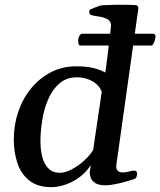

<svg xmlns="http://www.w3.org/2000/svg" viewBox="-20 -774 675 809"><path d="M323.7 -631.8H625.5Q635.3 -630.9 635.3 -619.6Q635.3 -616.7 634.8 -615.2Q633.8 -606 629.2 -595.2Q624.5 -584.5 619.1 -582H317.9Q312 -582.5 310.5 -591.3Q309.1 -600.1 309.1 -606Q312.5 -627 323.7 -631.8ZM198.2 14.6Q137.7 14.6 102.8 -13.7Q67.9 -42 53 -87.9Q38.1 -133.8 38.1 -186Q38.1 -247.6 56.9 -303Q75.7 -358.4 111.1 -401.6Q146.5 -444.8 194.8 -469.7Q243.2 -494.6 301.3 -494.6Q344.7 -494.6 373.8 -487.3Q402.8 -480 423.8 -468.3L433.1 -539.1L447.3 -658.7Q447.8 -662.1 447.8 -666.5Q447.8 -685.1 432.1 -693.4Q416.5 -701.7 397.2 -704.3Q377.9 -707 365.7 -710Q356 -712.9 356 -724.6Q356 -727.1 356.7 -729.7Q357.4 -732.4 358.9 -733.4Q367.7 -737.3 377.9 -741.5Q388.2 -745.6 397.7 -748.8Q407.2 -752 414.1 -752Q440.9 -753.4 468.8 -753.9Q496.6 -754.4 519 -753.9Q541.5 -753.4 552.7 -752.4Q556.2 -752 560.1 -747.8Q564 -743.7 562.5 -735.4L470.7 -82.5Q469.7 -76.7 469.7 -72.8Q469.7 -61 476.3 -54.2Q482.9 -47.4 498.5 -47.4Q508.8 -47.4 523.4 -51.3Q538.1 -55.2 545.4 -55.2Q550.3 -55.2 554 -52.5Q557.6 -49.8 557.6 -40Q557.6 -34.2 554.9 -28.1Q552.2 -22 545.4 -19.5Q510.3 -7.8 477.5 -0.5Q444.8 6.8 425.8 6.8Q395.5 6.8 381.1 -2.9Q366.7 -12.7 362.3 -25.6Q357.9 -38.6 357.9 -47.4Q357.9 -50.3 362.8 -78.6Q341.3 -45.9 312.3 -25.4Q283.2 -4.9 252.9 4.9Q222.7 14.6 198.2 14.6ZM231.9 -45.9Q254.9 -45.9 282.2 -60.3Q309.6 -74.7 334.2 -96.9Q358.9 -119.1 372.6 -142.6L408.7 -387.2Q402.3 -405.3 387.2 -418.9Q372.1 -432.6 350.6 -440.4Q329.1 -448.2 304.2 -448.2Q259.8 -448.2 230 -422.1Q200.2 -396 182.6 -354.5Q165 -313 157.7 -266.4Q150.4 -219.7 150.4 -179.2Q150.4 -141.6 158.4 -111.6Q166.5 -81.5 184.6 -63.7Q202.6 -45.9 231.9 -45.9Z"/></svg>

Font: Gelasio Medium
Style: Italic
Weight: 500
Italic angle: -8.5°
Designer: Eben Sorkin
Foundry: Eben Sorkin
Version: Version 1.008